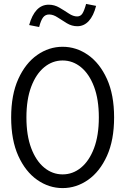

<svg xmlns="http://www.w3.org/2000/svg" viewBox="-20 -950 640 981"><path d="M300 11Q230 11 170 -31Q110 -73 73.5 -153.5Q37 -234 37 -350Q37 -466 73.5 -546.5Q110 -627 170 -669Q230 -711 300 -711Q370 -711 430 -669Q490 -627 526.5 -546.5Q563 -466 563 -350Q563 -234 526.5 -153.5Q490 -73 430 -31Q370 11 300 11ZM300 -59Q352 -59 394 -93.5Q436 -128 460.5 -193Q485 -258 485 -350Q485 -442 460.5 -507Q436 -572 394 -606.5Q352 -641 300 -641Q248 -641 206 -606.5Q164 -572 139.5 -507Q115 -442 115 -350Q115 -258 139.5 -193Q164 -128 206 -93.5Q248 -59 300 -59ZM180 -812 129 -822Q143 -873 168 -899.5Q193 -926 229 -926Q258 -926 283.5 -911Q309 -896 331.5 -881Q354 -866 374 -866Q391 -866 400.5 -880Q410 -894 420 -930L471 -920Q458 -869 433.5 -842.5Q409 -816 375 -816Q347 -816 322 -831Q297 -846 274.5 -861Q252 -876 231 -876Q212 -876 200.5 -861.5Q189 -847 180 -812Z"/></svg>

Font: Red Hat Mono
Style: Regular
Weight: 400
Designer: Pentagram, MCKL
Foundry: Pentagram, MCKL
Version: Version 1.023